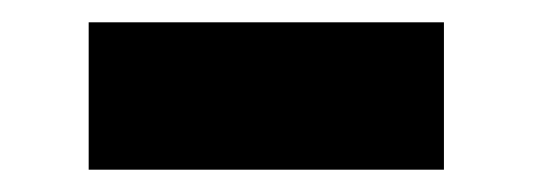

<svg xmlns="http://www.w3.org/2000/svg" viewBox="-20 -396 485 173"><path d="M380 -375.9V-243.1H59.9V-375.9Z"/></svg>

Font: Wand UI Pro
Style: Regular
Weight: 400
Designer: Andreas Faust
Version: Version 1.003;FEAKit 1.0